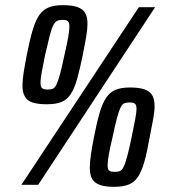

<svg xmlns="http://www.w3.org/2000/svg" viewBox="-20 -716 658 744"><path d="M63 0 518 -688H581L128 0ZM162 -312Q128 -312 107 -318.5Q86 -325 76.5 -341.5Q67 -358 67 -384Q67 -405 71.5 -434Q76 -463 84 -504Q95 -560 106 -597.5Q117 -635 131.5 -656.5Q146 -678 168 -687Q190 -696 224 -696Q258 -696 279 -689Q300 -682 309.5 -666.5Q319 -651 319 -625Q319 -603 314 -573.5Q309 -544 301 -504Q289 -446 278.5 -409Q268 -372 253.5 -350.5Q239 -329 217.5 -320.5Q196 -312 162 -312ZM165 -369Q177 -369 184.5 -372Q192 -375 198.5 -388Q205 -401 212.5 -428.5Q220 -456 230 -504Q240 -547 244.5 -573.5Q249 -600 249 -614Q249 -625 245.5 -630.5Q242 -636 236 -637.5Q230 -639 222 -639Q210 -639 202 -635.5Q194 -632 187 -619Q180 -606 173 -579Q166 -552 155 -504Q146 -461 141.5 -435.5Q137 -410 137 -396Q137 -378 144 -373.5Q151 -369 165 -369ZM422 8Q388 8 367 0.5Q346 -7 337 -23Q328 -39 328 -65Q328 -86 332 -115Q336 -144 344 -184Q355 -241 366 -278.5Q377 -316 391.5 -337.5Q406 -359 428 -368Q450 -377 484 -377Q518 -377 539 -370Q560 -363 569.5 -347.5Q579 -332 579 -305Q579 -284 573.5 -254.5Q568 -225 560 -184Q550 -127 539.5 -89.5Q529 -52 514.5 -30.5Q500 -9 477.5 -0.5Q455 8 422 8ZM424 -50Q437 -50 444.5 -53Q452 -56 458.5 -68.5Q465 -81 472.5 -108.5Q480 -136 490 -184Q499 -228 504 -254.5Q509 -281 509 -294Q509 -306 505.5 -311Q502 -316 496 -317.5Q490 -319 481 -319Q470 -319 462 -316Q454 -313 447.5 -300Q441 -287 433.5 -259.5Q426 -232 416 -184Q406 -142 401.5 -116Q397 -90 397 -76Q397 -58 404 -54Q411 -50 424 -50Z"/></svg>

Font: Saira ExtraCondensed SemiBold
Style: Italic
Weight: 600
Width: 2
Italic angle: -12°
Designer: Hector Gatti with collaboration of the Omnibus-Type team
Foundry: Omnibus-Type
Version: Version 1.101